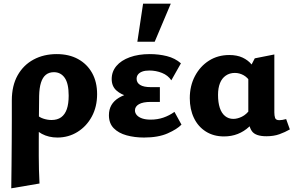

<svg xmlns="http://www.w3.org/2000/svg" viewBox="-20 -731 1590 1040"><path d="M41 289Q42 226 42.5 163Q43 100 43.5 38.5Q44 -23 44 -80Q44 -137 44 -187Q44 -267 75.5 -323Q107 -379 162 -408.5Q217 -438 287 -438Q354 -438 403 -411Q452 -384 479 -335.5Q506 -287 506 -221Q506 -153 477.5 -100Q449 -47 400 -16.5Q351 14 291 14Q244 14 206.5 -6Q169 -26 155 -61L180 -109Q194 -95 216 -88Q238 -81 259 -81Q291 -81 311.5 -96Q332 -111 342 -140Q352 -169 352 -213Q352 -279 330.5 -309.5Q309 -340 272 -340Q246 -340 228.5 -326Q211 -312 202 -283.5Q193 -255 192 -212Q191 -133 190.5 -73.5Q190 -14 190 31.5Q190 77 190 114.5Q190 152 191 187.5Q192 223 194 263Z M760 14Q709 14 665.5 2Q622 -10 596 -36.5Q570 -63 570 -107Q570 -169 624 -201.5Q678 -234 764 -234V-198Q717 -198 676.5 -208Q636 -218 610.5 -241Q585 -264 585 -303Q585 -343 610.5 -373.5Q636 -404 683 -421Q730 -438 791 -438Q840 -438 884 -427Q928 -416 960 -388L908 -296Q890 -323 857.5 -336Q825 -349 789 -349Q766 -349 751 -343.5Q736 -338 728 -328Q720 -318 720 -304Q720 -283 739 -271Q758 -259 797 -259H846V-179H797Q754 -179 732.5 -166.5Q711 -154 711 -133Q711 -119 721 -107.5Q731 -96 750 -89.5Q769 -83 796 -83Q833 -83 865 -94Q897 -105 925 -125L963 -56Q939 -31 888 -8.5Q837 14 760 14ZM724 -505 755 -711H905L818 -505Z M1193 8Q1137 8 1095 -18.5Q1053 -45 1030.5 -92Q1008 -139 1008 -199Q1008 -266 1036 -319Q1064 -372 1112 -402.5Q1160 -433 1222 -433Q1264 -433 1294 -419Q1324 -405 1343.5 -381Q1363 -357 1373 -327L1337 -285Q1322 -311 1299.5 -323.5Q1277 -336 1252 -336Q1224 -336 1203 -321.5Q1182 -307 1171.5 -280.5Q1161 -254 1161 -217Q1161 -176 1170.5 -147Q1180 -118 1199 -102.5Q1218 -87 1244 -87Q1266 -87 1290.5 -99Q1315 -111 1335 -139L1377 -101Q1356 -69 1329 -44Q1302 -19 1268 -5.5Q1234 8 1193 8ZM1423 7Q1364 7 1344.5 -20.5Q1325 -48 1325 -105V-347L1360 -415L1466 -436V-122Q1466 -105 1470 -92.5Q1474 -80 1493 -80Q1500 -80 1509.5 -81.5Q1519 -83 1530 -86L1550 -30Q1524 -15 1493.5 -4Q1463 7 1423 7Z"/></svg>

Font: Ysabeau Infant ExtraBold
Style: Regular
Weight: 800
Designer: Christian Thalmann (Catharsis Fonts)
Version: Version 2.001;gftools[0.9.30]; featfreeze: ss01,ss02,lnum